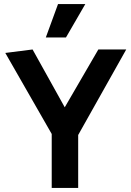

<svg xmlns="http://www.w3.org/2000/svg" viewBox="-20 -923 645 943"><path d="M265 -903H399L304 -739H205ZM234 0V-265L6 -663L140 -680L298 -396L463 -680H600L364 -260V0Z"/></svg>

Font: Palanquin Dark
Style: Regular
Weight: 400
Designer: Pria Ravichandran
Version: Version 1.001